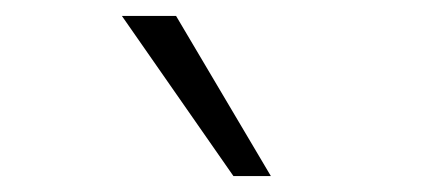

<svg xmlns="http://www.w3.org/2000/svg" viewBox="-20 -771 540 241"><path d="M273 -550 133 -751H201L320 -550Z"/></svg>

Font: Nunito Sans 12pt Light
Style: Italic
Weight: 300
Italic angle: -9°
Designer: Vernon Adams
Foundry: Vernon Adams
Version: Version 3.101;gftools[0.9.27]